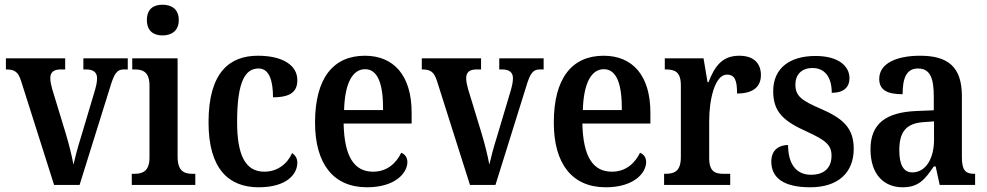

<svg xmlns="http://www.w3.org/2000/svg" viewBox="-20 -783 4180 813"><path d="M70 -438 209 0H317L446 -413C464 -474 476 -489 505 -489H521V-536H333V-489H345C376 -489 391 -476 391 -452C391 -434 387 -418 380 -394L323 -203C309 -159 297 -113 291 -86C285 -120 272 -173 258 -219L201 -406C197 -422 193 -436 193 -452C193 -476 206 -489 237 -489H256V-536H5V-489C43 -489 57 -479 70 -438Z M668 -633C706 -633 737 -652 737 -698C737 -745 706 -763 668 -763C630 -763 602 -745 602 -698C602 -652 630 -633 668 -633ZM538 0H807V-47H796C759 -47 732 -59 732 -120V-536H540V-489H550C587 -489 613 -477 613 -420V-117C613 -59 586 -47 548 -47H538Z M1075 10C1196 10 1239 -47 1239 -94C1239 -113 1230 -126 1217 -135C1197 -90 1156 -56 1099 -56C1018 -56 984 -128 984 -266C984 -442 1020 -493 1075 -493C1122 -493 1136 -437 1136 -371C1216 -371 1239 -399 1239 -444C1239 -506 1178 -547 1072 -547C955 -547 863 -480 863 -265C863 -66 950 10 1075 10Z M1534 10C1654 10 1705 -51 1705 -97C1705 -118 1693 -131 1679 -136C1658 -93 1620 -56 1560 -56C1480 -56 1438 -119 1435 -260H1723V-306C1723 -464 1647 -547 1525 -547C1391 -547 1314 -452 1314 -264C1314 -90 1391 10 1534 10ZM1602 -317H1437C1440 -429 1472 -490 1526 -490C1582 -490 1603 -422 1602 -317Z M1831 -438 1970 0H2078L2207 -413C2225 -474 2237 -489 2266 -489H2282V-536H2094V-489H2106C2137 -489 2152 -476 2152 -452C2152 -434 2148 -418 2141 -394L2084 -203C2070 -159 2058 -113 2052 -86C2046 -120 2033 -173 2019 -219L1962 -406C1958 -422 1954 -436 1954 -452C1954 -476 1967 -489 1998 -489H2017V-536H1766V-489C1804 -489 1818 -479 1831 -438Z M2545 10C2665 10 2716 -51 2716 -97C2716 -118 2704 -131 2690 -136C2669 -93 2631 -56 2571 -56C2491 -56 2449 -119 2446 -260H2734V-306C2734 -464 2658 -547 2536 -547C2402 -547 2325 -452 2325 -264C2325 -90 2402 10 2545 10ZM2613 -317H2448C2451 -429 2483 -490 2537 -490C2593 -490 2614 -422 2613 -317Z M2792 0H3072V-47H3045C3009 -47 2983 -55 2983 -114V-273C2983 -358 3006 -467 3058 -467C3092 -467 3101 -442 3101 -387C3167 -387 3202 -414 3202 -465C3202 -514 3173 -547 3110 -547C3038 -547 3006 -502 2980 -435H2976L2959 -536H2795V-489H2798C2837 -489 2863 -480 2863 -421V-119C2863 -56 2835 -47 2795 -47H2792Z M3411 10C3528 10 3595 -51 3595 -153C3595 -244 3546 -283 3454 -323C3375 -357 3348 -376 3348 -425C3348 -467 3374 -495 3421 -495C3471 -495 3502 -458 3502 -390C3553 -390 3577 -414 3577 -452C3577 -502 3532 -546 3433 -546C3325 -546 3254 -495 3254 -397C3254 -307 3300 -269 3398 -225C3474 -190 3501 -170 3501 -124C3501 -76 3474 -43 3414 -43C3349 -43 3317 -92 3317 -169C3282 -169 3246 -151 3246 -99C3246 -30 3298 10 3411 10Z M3802 10C3870 10 3896 -23 3934 -78H3942L3959 0H4109V-47H4106C4067 -47 4053 -63 4053 -118V-376C4053 -501 3993 -547 3876 -547C3779 -547 3703 -516 3703 -449C3703 -403 3735 -384 3802 -384C3802 -450 3817 -493 3867 -493C3921 -493 3934 -448 3934 -373V-316L3862 -313C3731 -308 3666 -259 3666 -151C3666 -41 3726 10 3802 10ZM3843 -53C3805 -53 3788 -87 3788 -146C3788 -222 3814 -261 3892 -266L3935 -269V-191C3935 -110 3899 -53 3843 -53Z"/></svg>

Font: Noto Serif Bengali Condensed
Style: Regular
Weight: 400
Width: 3
Designer: Juan Bruce, Universal Thirst, Indian Type Foundry and the Monotype Design Team.
Foundry: Monotype Imaging Inc.
Version: Version 2.003